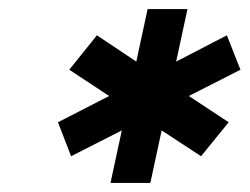

<svg xmlns="http://www.w3.org/2000/svg" viewBox="-20 -737 551 424"><path d="M485 -467 424 -392 337 -449 312 -333H224L249 -449L137 -392L108 -467L221 -525L133 -583L194 -659L281 -601L306 -717H394L369 -601L481 -659L511 -583L397 -525Z"/></svg>

Font: Epunda Sans ExtraBold
Style: Italic
Weight: 800
Italic angle: -12.0243°
Designer: Simon Atzbach
Foundry: typofactur
Version: Version 2.204; ttfautohint (v1.8.4.7-5d5b)